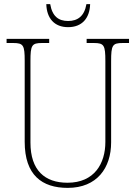

<svg xmlns="http://www.w3.org/2000/svg" viewBox="-20 -903 661 933"><path d="M311 -771C379 -771 416 -815 418 -883H400C390 -824 357 -801 311 -801C264 -801 234 -824 224 -883H205C207 -814 244 -771 311 -771ZM309 10C452 10 520 -88 520 -211V-606C520 -683 526 -694 576 -694H607V-714H401V-694H436C486 -694 492 -683 492 -606V-213C492 -109 439 -15 308 -15C198 -15 128 -75 128 -210V-606C128 -683 134 -694 184 -694H219V-714H12V-694H44C94 -694 100 -683 100 -607V-214C100 -52 184 10 309 10Z"/></svg>

Font: Noto Serif Thai SemiCondensed Thin
Style: Regular
Weight: 100
Width: 4
Designer: Monotype Design Team
Foundry: Monotype Imaging Inc.
Version: Version 2.002